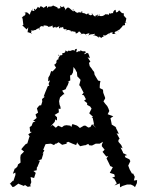

<svg xmlns="http://www.w3.org/2000/svg" viewBox="-20 -794 627 822"><path d="M193 -766C184 -763 191 -771 182 -759C181 -774 181 -769 166 -760C171 -755 160 -770 152 -766C149 -764 153 -754 142 -765C136 -751 133 -759 133 -751C124 -761 123 -756 128 -749C118 -743 115 -753 119 -757C121 -752 112 -749 115 -748C108 -739 110 -737 108 -731C94 -742 99 -743 83 -739C93 -741 91 -726 76 -723C86 -732 79 -731 79 -722C67 -716 79 -714 74 -722L77 -712L80 -687L75 -686L94 -668L101 -677L98 -656H100L118 -650C103 -662 124 -655 111 -663C125 -665 132 -657 118 -669C128 -658 142 -672 135 -669C147 -673 149 -677 150 -666C140 -674 161 -674 148 -673C154 -685 161 -683 167 -679C160 -689 181 -684 186 -682C182 -681 189 -684 184 -679C199 -680 203 -683 208 -689C201 -689 206 -677 207 -675C219 -679 220 -682 218 -677C217 -675 219 -674 234 -682C233 -677 230 -672 237 -673C238 -681 237 -672 251 -679C247 -666 264 -671 259 -664C254 -675 273 -669 261 -662C275 -670 276 -664 289 -660C273 -656 291 -663 284 -662C284 -662 305 -654 309 -661C293 -661 305 -662 304 -651C314 -650 320 -663 318 -660C331 -652 328 -644 325 -647C329 -653 328 -647 339 -650C350 -647 344 -648 353 -637C344 -651 346 -647 363 -652C356 -634 359 -642 360 -642C365 -650 376 -645 386 -650C381 -638 386 -639 378 -644C396 -640 394 -639 405 -632C404 -640 395 -643 415 -631C416 -636 413 -633 427 -639C423 -634 422 -643 423 -645C431 -635 442 -652 446 -650C453 -643 452 -652 444 -650C457 -657 468 -658 460 -649C473 -646 468 -654 480 -646C466 -654 471 -657 475 -659C482 -658 483 -672 486 -656C484 -672 489 -664 490 -666C503 -680 508 -682 501 -686C498 -682 502 -680 502 -680C509 -692 519 -678 514 -696L527 -695L517 -697L521 -715L510 -727V-737L502 -738L490 -750L484 -743C475 -740 477 -739 475 -752C467 -752 457 -733 471 -734C463 -742 451 -735 451 -735C451 -735 450 -734 447 -739C446 -722 441 -735 443 -732C436 -734 427 -731 433 -735C425 -726 417 -723 404 -726C411 -733 397 -731 407 -733C399 -721 393 -720 401 -733C385 -721 382 -731 393 -719C376 -733 371 -726 385 -718C381 -735 366 -736 375 -737C375 -729 368 -723 355 -737C370 -736 350 -732 364 -735C346 -738 347 -726 356 -727C340 -741 343 -736 329 -739C328 -738 339 -740 329 -747C331 -734 321 -745 316 -740C325 -737 313 -745 314 -739C296 -741 304 -754 292 -744C299 -760 286 -757 295 -744C276 -759 278 -761 270 -762C270 -762 262 -757 257 -748C265 -761 248 -762 256 -767C242 -765 249 -760 241 -766C233 -773 240 -766 238 -759C231 -758 226 -755 226 -762C214 -769 202 -769 209 -774C200 -758 194 -774 196 -763ZM364 -545C364 -556 361 -546 363 -553C356 -565 363 -563 354 -567C352 -571 345 -559 340 -563C353 -574 348 -572 337 -576C344 -568 325 -580 323 -578C327 -569 319 -580 311 -571C304 -570 307 -571 310 -587C308 -580 298 -588 301 -577C283 -585 287 -570 271 -579C274 -576 277 -579 268 -573C253 -583 266 -577 256 -568C242 -563 251 -572 246 -563C252 -556 238 -558 230 -556C227 -565 224 -560 238 -556C226 -545 230 -538 235 -537C234 -541 229 -540 228 -540C215 -531 226 -528 221 -526C215 -517 218 -519 223 -511C221 -522 222 -523 212 -517L220 -504L205 -488L199 -490L193 -472L187 -462L186 -446L194 -450L188 -435L191 -426H185C181 -416 177 -406 173 -397L167 -381L172 -380L160 -370L161 -359L156 -343H150L147 -341L138 -330L143 -312L132 -304L137 -289L122 -277L132 -274L121 -270L115 -255L107 -250L109 -230L116 -229L101 -219L107 -210L105 -206L97 -180L90 -177C86 -173 83 -169 79 -165L71 -155L83 -145L69 -131L68 -127L67 -119L68 -98L57 -90L55 -82L48 -74L43 -72L35 -50L46 -55V-45L37 -18L36 -21L22 -7V-9L34 7L41 5L59 -8L62 -6L82 2L87 -2L99 6L113 3L109 -1L114 -14L111 -36L126 -32L133 -54L123 -62L137 -65L138 -78L140 -79L151 -106L143 -107L158 -112L166 -138L162 -136L170 -150L165 -153L175 -177L169 -170L176 -177L198 -179L211 -173L221 -182L218 -177L231 -185L246 -174L266 -179L264 -183L272 -187L290 -179L306 -173L311 -186V-182L323 -168L341 -172H345L358 -178L362 -172L374 -171L390 -179H407L421 -187L416 -175V-168L428 -153L419 -144L435 -124L443 -126L436 -116C442 -105 447 -93 453 -81V-83L463 -78L450 -54L469 -48L472 -38L460 -33L469 -29L480 -9L470 0L493 -9L494 8L505 2L524 -4H540L551 1L558 7L566 -10L567 -23L553 -21L557 -37L549 -53L546 -49C542 -56 539 -62 535 -69L529 -85L538 -104L534 -112L517 -120L514 -127L524 -130L506 -139L507 -141L496 -163L505 -159L499 -173L487 -187V-195L492 -200L479 -224L488 -220L486 -227L475 -249L479 -248L458 -261V-264L453 -288L465 -296L460 -298L441 -305L448 -319L444 -330L439 -340C433 -346 428 -353 423 -360L430 -372V-376L422 -397L421 -410L407 -417V-425L408 -437L410 -447L400 -449C395 -457 390 -466 385 -474L383 -486C379 -491 375 -495 372 -501L364 -511L361 -525L367 -530L355 -549ZM294 -508 303 -496 307 -487H309L311 -467L318 -460L325 -452L319 -429L323 -426C328 -416 333 -407 338 -397L331 -388L339 -386L348 -369L340 -363L358 -349L353 -354V-345L366 -338L372 -329L362 -309L378 -294L372 -289H377L382 -265L380 -259L392 -246L374 -262L367 -250L358 -248L346 -256H339L322 -246L313 -254L308 -257L290 -263L285 -250L281 -256L264 -258L254 -256L245 -249L229 -256L219 -247L205 -259L195 -251L214 -272L217 -283L224 -278V-292L214 -302L232 -313L231 -329L239 -327V-336L235 -346L233 -361L237 -377L251 -390L256 -391L246 -406L261 -412L269 -430L267 -421L275 -444L269 -443L281 -450L280 -471L286 -473L292 -483L294 -497L295 -515Z"/></svg>

Font: Charger Distortion
Style: 1
Weight: 400
Designer: Jasper
Foundry: Cannot Into Space Fonts
Version: Version 0.98